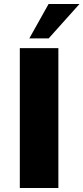

<svg xmlns="http://www.w3.org/2000/svg" viewBox="-20 -945 419 965"><path d="M273.4 0H79.6V-703.1H273.4ZM379.4 -924.8 224.6 -752H127.4L224.1 -924.8Z"/></svg>

Font: Aclonica
Style: Regular
Weight: 400
Designer: Astigmatic (AOETI)
Foundry: Astigmatic (AOETI)
Version: Version 1.000